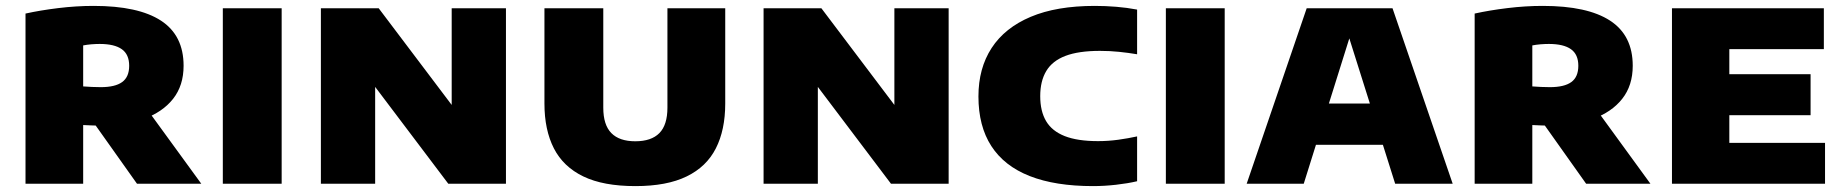

<svg xmlns="http://www.w3.org/2000/svg" viewBox="-20 -623 6250 651"><path d="M66.5 0V-577Q116 -588 177.2 -595.5Q238.5 -603 297.5 -603Q449 -603 525.8 -553Q602.5 -503 602.5 -400Q602.5 -333 566.8 -287.8Q531 -242.5 466.8 -219.8Q402.5 -197 316.5 -197Q303.5 -197 289.8 -197.8Q276 -198.5 262 -199V0ZM444.5 0 251.5 -272H464.5L662.5 0ZM321.5 -327.5Q370.5 -327.5 394.2 -344.8Q418 -362 418 -400Q418 -438.5 393 -456.2Q368 -474 318 -474Q305.5 -474 290 -472.8Q274.5 -471.5 262 -469V-330Q279 -329 292 -328.2Q305 -327.5 321.5 -327.5Z M735.5 0V-595H935V0Z M1068 0V-595H1264L1538.5 -231.5H1511.5V-595H1695.5V0H1500L1225.5 -363.5H1252V0Z M2134.5 8Q2025.5 8 1957.8 -24.8Q1890 -57.5 1858 -120Q1826 -182.5 1826 -272V-595H2025.5V-258Q2025.5 -199.5 2052.8 -171.8Q2080 -144 2134 -144Q2188.5 -144 2215.8 -171.8Q2243 -199.5 2243 -258V-595H2439V-272Q2439 -182.5 2407.2 -120Q2375.5 -57.5 2308.2 -24.8Q2241 8 2134.5 8Z M2569 0V-595H2765L3039.5 -231.5H3012.5V-595H3196.5V0H3001L2726.5 -363.5H2753V0Z M3686 8Q3558 8 3471.5 -26Q3385 -60 3341.2 -127.8Q3297.5 -195.5 3297.5 -296Q3297.5 -391.5 3342.2 -460.2Q3387 -529 3474.8 -566Q3562.5 -603 3692 -603Q3728.5 -603 3765 -600Q3801.5 -597 3835.5 -590.5V-439Q3806 -444 3774.8 -447.2Q3743.5 -450.5 3709.5 -450.5Q3637 -450.5 3592.5 -433.5Q3548 -416.5 3527.5 -382.2Q3507 -348 3507 -297Q3507 -246 3527 -212.2Q3547 -178.5 3590.2 -161.5Q3633.5 -144.5 3703 -144.5Q3737.5 -144.5 3771.8 -149.2Q3806 -154 3835.5 -160.5V-8.5Q3803.5 -1 3763.8 3.5Q3724 8 3686 8Z M3933 0V-595H4132.5V0Z M4207 0 4410.5 -595H4701.5L4905.5 0H4710.5L4546 -521.5H4564L4400.5 0ZM4391 -132 4435 -272H4676.5L4720 -132Z M4980 0V-577Q5029.5 -588 5090.8 -595.5Q5152 -603 5211 -603Q5362.5 -603 5439.2 -553Q5516 -503 5516 -400Q5516 -333 5480.2 -287.8Q5444.5 -242.5 5380.2 -219.8Q5316 -197 5230 -197Q5217 -197 5203.2 -197.8Q5189.5 -198.5 5175.5 -199V0ZM5358 0 5165 -272H5378L5576 0ZM5235 -327.5Q5284 -327.5 5307.8 -344.8Q5331.5 -362 5331.5 -400Q5331.5 -438.5 5306.5 -456.2Q5281.5 -474 5231.5 -474Q5219 -474 5203.5 -472.8Q5188 -471.5 5175.5 -469V-330Q5192.5 -329 5205.5 -328.2Q5218.5 -327.5 5235 -327.5Z M5649 0V-595H6164V-456.5H5843.5V-138.5H6168V0ZM5754.5 -232.5V-371.5H6119V-232.5Z"/></svg>

Font: Encode Sans SC SemiExpanded ExtraBold
Style: Regular
Weight: 800
Width: 6
Designer: Multiple Designers
Foundry: Impallari Type
Version: Version 3.002